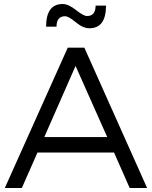

<svg xmlns="http://www.w3.org/2000/svg" viewBox="-20 -938 758 958"><path d="M4 0 318 -700H401L714 0H627L549 -177H167L89 0ZM201 -254H515L357 -609ZM210 -805Q210 -918 293 -918Q321 -918 359 -888Q397 -858 414 -858Q457 -858 457 -910H509Q509 -797 426 -797Q394 -797 358 -827Q322 -857 305 -857Q262 -857 262 -805Z"/></svg>

Font: Trueno
Style: Lt
Weight: 300
Designer: Julieta Ulanovsky
Foundry: Julieta Ulanovsky
Version: Version 3.001b